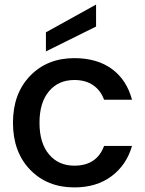

<svg xmlns="http://www.w3.org/2000/svg" viewBox="-20 -816 640 845"><path d="M37.1 -275.9Q37.1 -403.8 112.3 -481.9Q187.5 -560.1 307.1 -560.1Q407.2 -560.1 472.4 -512.5Q537.6 -464.8 561 -377H438Q423.3 -418 390.1 -440.9Q356.9 -463.9 307.1 -463.9Q237.3 -463.9 195.6 -414.3Q153.8 -364.7 153.8 -275.9Q153.8 -186.5 195.6 -136.7Q237.3 -86.9 307.1 -86.9Q406.2 -86.9 438 -173.8H561Q537.1 -90.3 471.2 -40.8Q405.3 8.8 307.1 8.8Q187.5 8.8 112.3 -69.3Q37.1 -147.5 37.1 -275.9ZM182.1 -673.8 402.8 -795.9V-699.2L182.1 -589.8Z"/></svg>

Font: SVN-Poppins Medium
Style: Regular
Weight: 500
Designer: Ninad Kale (Devanagari), Jonny Pinhorn (Latin)
Foundry: Indian Type Foundry
Version: Version 3.002 2017